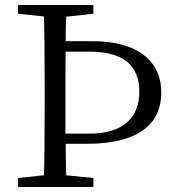

<svg xmlns="http://www.w3.org/2000/svg" viewBox="-20 -749 699 769"><path d="M52 0V-36L156 -47Q159 -142 159 -337V-392Q159 -587 156 -683L52 -694V-729H354V-694L245 -682Q244 -666 243.5 -633Q243 -600 243 -584H349Q486 -584 558 -527Q626 -473 626 -378Q626 -288 565 -237Q489 -173 327 -173H243Q243 -131 245 -47L354 -36V0ZM242 -214H341Q440 -214 491 -261Q538 -304 538 -382Q538 -542 339 -542H243Q242 -493 242 -395V-337Q242 -276 242 -214Z"/></svg>

Font: GenRyuMin TW R
Style: Regular
Weight: 400
Version: Version 1.501;PS 1;hotconv 16.6.51;makeotf.lib2.5.65220